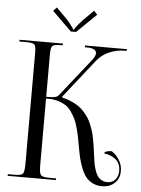

<svg xmlns="http://www.w3.org/2000/svg" viewBox="-60 -953 741 1011"><g transform="rotate(5 310.0 -447.5)"><path d="M311 -786.1H283.2L181.2 -886.2L199.2 -905.8L248 -856.9Q261.7 -843.3 272.9 -829.3Q284.2 -815.4 289.6 -807.1Q294.9 -798.8 294.9 -796.9H298.8Q298.8 -798.8 304.4 -807.1Q310.1 -815.4 321.5 -829.1Q333 -842.8 347.2 -856.9L396 -905.8L414.1 -886.2ZM517.1 11.2Q489.3 11.2 467.5 0Q445.8 -11.2 432.1 -28.1Q418.5 -44.9 407.5 -73Q396.5 -101.1 390.6 -125.2Q384.8 -149.4 378.4 -185.1Q372.6 -217.8 369.1 -235.6Q365.7 -253.4 357.9 -282.7Q350.1 -312 342 -328.4Q334 -344.7 320.1 -365.5Q306.2 -386.2 289.8 -397Q273.4 -407.7 249.5 -415.3Q225.6 -422.9 196.3 -422.9H184.1V-70.8Q184.1 -28.8 192.9 -18.8Q201.7 -8.8 238.3 -8.8H273.4V0H18.1V-8.8H53.2Q88.9 -8.8 97.4 -18.8Q106 -28.8 106 -70.8V-657.2Q106 -693.4 97.4 -701.7Q88.9 -710 53.2 -710H18.1V-719.2H247.6V-710H238.3Q202.1 -710 193.1 -701.4Q184.1 -692.9 184.1 -657.2V-432.1Q213.4 -432.1 228 -434.8Q242.7 -437.5 249 -445.8L407.2 -645Q425.3 -668 425.3 -682.6Q425.3 -710 373.5 -710H364.3V-719.2H585.4V-710H573.2Q534.2 -710 494.6 -693.8Q455.1 -677.7 426.3 -641.1L267.6 -439.9L268.6 -436Q294.4 -430.2 316.4 -420.4Q338.4 -410.6 355.2 -399.4Q372.1 -388.2 386 -372.3Q399.9 -356.4 409.4 -342Q418.9 -327.6 427 -307.4Q435.1 -287.1 439.9 -271.2Q444.8 -255.4 449.2 -232.4Q453.6 -209.5 455.8 -194.1Q458 -178.7 460.9 -154.8Q464.4 -127.9 467.5 -109.4Q470.7 -90.8 477.1 -71Q483.4 -51.3 491.7 -39.6Q500 -27.8 513.2 -20.3Q526.4 -12.7 543.9 -12.7Q569.8 -12.7 585.4 -30.5Q601.1 -48.3 601.1 -77.1Q601.1 -115.2 576.7 -136.2Q552.2 -157.2 514.2 -162.1Q514.2 -168.9 524.9 -172.9Q535.6 -176.8 553.2 -176.8Q576.2 -162.6 593 -135.7Q609.9 -108.9 609.9 -77.1Q609.9 -37.6 584.2 -13.2Q558.6 11.2 517.1 11.2Z"/></g></svg>

Font: FoglihtenNo07calt
Style: Regular
Weight: 500
Designer: gluk (gluksza@wp.pl)
Foundry: gluk (gluksza@wp.pl)
Version: Version 0.844